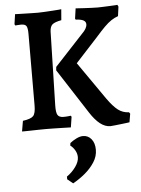

<svg xmlns="http://www.w3.org/2000/svg" viewBox="-62 -696 773 1054"><g transform="rotate(-5 324.5 -169.0)"><path d="M261 -335 418 -504Q446 -531 446 -554Q446 -568 432.5 -575.5Q419 -583 390 -584L387 -590L395 -646Q395 -646 407.5 -645Q420 -644 440 -643Q460 -642 480.5 -641Q501 -640 516 -640Q530 -640 548.5 -641Q567 -642 584.5 -642.5Q602 -643 613.5 -644Q625 -645 625 -645L630 -635L623 -583Q603 -576 585 -564Q567 -552 546.5 -531.5Q526 -511 497 -478L375 -345L519 -138Q551 -93 577 -73Q603 -53 637 -52L643 -44L635 3Q635 3 621 5Q607 7 588 9Q569 11 552 13Q535 15 529 15Q500 15 472.5 -6.5Q445 -28 418 -70L259 -316ZM125 -529Q125 -561 118 -572Q111 -583 89 -583Q80 -583 68.5 -582Q57 -581 57 -581L53 -588L61 -643Q61 -643 75.5 -642.5Q90 -642 112 -641.5Q134 -641 155 -640.5Q176 -640 188 -640Q204 -640 225.5 -641.5Q247 -643 267.5 -644Q288 -645 302 -646.5Q316 -648 316 -648L311 -588Q274 -581 261 -569.5Q248 -558 247 -530L237 -126Q236 -86 244.5 -72Q253 -58 277 -58Q292 -58 304.5 -59.5Q317 -61 317 -61L321 -55L312 3Q312 3 297.5 2.5Q283 2 260 1.5Q237 1 214.5 0.5Q192 0 175 0Q154 0 131.5 0.5Q109 1 88.5 1.5Q68 2 55.5 2Q43 2 43 2L53 -56Q97 -62 110.5 -76.5Q124 -91 124 -134ZM298 310 267 285V270Q296 250 316 222Q336 194 336 169Q336 149 325.5 131Q315 113 300 102L302 88Q317 76 337 66Q357 56 374 56Q402 56 420 78Q438 100 438 137Q438 173 417.5 205Q397 237 365.5 263.5Q334 290 298 310Z"/></g></svg>

Font: Alegreya SemiBold
Style: Regular
Weight: 600
Designer: Juan Pablo del Peral
Foundry: Huerta Tipografica
Version: Version 2.009